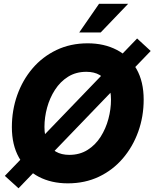

<svg xmlns="http://www.w3.org/2000/svg" viewBox="-20 -970 826 1027"><path d="M342.8 10.7Q254.4 10.7 186.8 -24.7Q119.1 -60.1 81.3 -127.4Q43.5 -194.8 43.5 -290Q43.5 -379.9 72 -460.7Q100.6 -541.5 153.8 -604Q207 -666.5 282 -702.4Q356.9 -738.3 449.2 -738.3Q537.1 -738.3 604.7 -703.1Q672.4 -668 710.4 -600.6Q748.5 -533.2 748.5 -437Q748.5 -346.7 719.5 -265.9Q690.4 -185.1 637 -122.6Q583.5 -60.1 509 -24.7Q434.6 10.7 342.8 10.7ZM350.6 -141.6Q406.2 -141.6 448.2 -168Q490.2 -194.3 518.1 -238Q545.9 -281.7 559.8 -333.7Q573.7 -385.7 573.7 -437Q573.7 -485.4 558.1 -518.6Q542.5 -551.8 513.2 -568.8Q483.9 -585.9 441.9 -585.9Q386.2 -585.9 344.2 -559.6Q302.2 -533.2 274.2 -489.7Q246.1 -446.3 231.9 -394.3Q217.8 -342.3 217.8 -291Q217.8 -242.2 233.6 -209Q249.5 -175.8 279.1 -158.7Q308.6 -141.6 350.6 -141.6ZM79.1 37.1 5.9 -29.3 713.4 -764.2 786.1 -697.3ZM403.8 -796.4 509.8 -949.7H665.5L518.6 -796.4Z"/></svg>

Font: Inter 24pt ExtraBold
Style: Italic
Weight: 800
Italic angle: -9.3988°
Designer: Rasmus Andersson
Foundry: rsms
Version: Version 4.001;git-66647c0bb